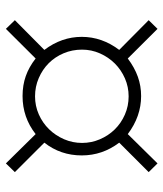

<svg xmlns="http://www.w3.org/2000/svg" viewBox="28 -755 550 646"><g transform="rotate(90 303.0 -432.0)"><path d="M304.2 -589.8Q272.5 -589.8 243.9 -577.4Q215.3 -564.9 193.8 -543.5Q172.4 -522 159.7 -493.4Q147 -464.8 147 -433.1Q147 -399.9 159.2 -371.1Q171.4 -342.3 192.6 -321Q213.9 -299.8 242.7 -287.4Q271.5 -274.9 304.2 -274.9Q336.4 -274.9 365 -287.6Q393.6 -300.3 414.8 -322Q436 -343.8 448.5 -372.6Q460.9 -401.4 460.9 -433.1Q460.9 -464.4 448.7 -492.9Q436.5 -521.5 415.5 -543Q394.5 -564.5 365.7 -577.1Q336.9 -589.8 304.2 -589.8ZM77.1 -687 176.8 -586.9Q207.5 -609.9 238.3 -620.8Q269 -631.8 303.2 -631.8Q371.6 -631.8 431.2 -586.9L529.8 -687L559.1 -657.2L460 -558.1Q502.9 -501.5 502.9 -432.1Q502.9 -360.8 460 -306.2L559.1 -207L529.8 -176.8L431.2 -276.9Q375 -232.9 303.2 -232.9Q266.6 -232.9 236.1 -243.7Q205.6 -254.4 176.8 -276.9L77.1 -176.8L47.9 -207L147.9 -306.2Q104 -364.3 104 -432.1Q104 -500 147.9 -558.1L47.9 -657.2Z"/></g></svg>

Font: Marcellus
Style: Regular
Weight: 400
Designer: Astigmatic (AOETI)
Foundry: Astigmatic (AOETI)
Version: Version 1.000